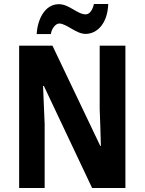

<svg xmlns="http://www.w3.org/2000/svg" viewBox="-20 -1036 725 963"><path d="M164 -865H235C240 -897 261 -918 277 -918C314 -918 361 -866 409 -866C467 -866 519 -917 523 -1016H451C445 -987 430 -964 410 -964C367 -964 328 -1015 275 -1015C205 -1015 168 -939 164 -865ZM609 -93V-807H480V-490C482 -433 484 -389 486 -304H483L243 -807H76V-93H204V-414C201 -469 200 -521 196 -605H200L442 -93Z"/></svg>

Font: Noto Sans Kannada UI Condensed
Style: Bold
Weight: 700
Width: 3
Designer: Jelle Bosma - Monotype Design Team
Foundry: Monotype Imaging Inc.
Version: Version 2.005